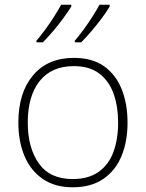

<svg xmlns="http://www.w3.org/2000/svg" viewBox="-20 -786 621 816"><path d="M522 -265Q522 -185 496.5 -123Q471 -61 419 -25.5Q367 10 289 10Q214 10 162.5 -25Q111 -60 84.5 -122Q58 -184 58 -265Q58 -392 120.5 -466Q183 -540 294 -540Q373 -540 423 -504Q473 -468 497.5 -406Q522 -344 522 -265ZM98 -265Q98 -158 145 -91.5Q192 -25 289 -25Q356 -25 399 -55.5Q442 -86 462 -140Q482 -194 482 -265Q482 -333 463 -387Q444 -441 402.5 -473Q361 -505 294 -505Q199 -505 148.5 -441.5Q98 -378 98 -265ZM446 -758Q433 -736 412.5 -708.5Q392 -681 369 -654Q346 -627 325 -606H298V-613Q315 -633 335 -660Q355 -687 373 -715.5Q391 -744 403 -766H446ZM283 -758Q269 -736 249 -708.5Q229 -681 206 -654Q183 -627 162 -606H135V-613Q152 -633 172 -660Q192 -687 210 -715.5Q228 -744 240 -766H283Z"/></svg>

Font: Noto Sans Bengali UI ExtraLight
Style: Regular
Weight: 200
Designer: Jelle Bosma - Monotype Design Team
Foundry: Monotype Imaging Inc.
Version: Version 2.003; ttfautohint (v1.8.4.7-5d5b)